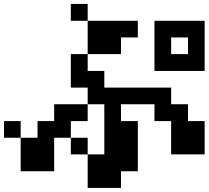

<svg xmlns="http://www.w3.org/2000/svg" viewBox="-20 -796 1040 957"><path d="M833 -526.4H917V-609.4H833ZM750 -442.4V-692.4H1000V-442.4ZM333 -692.4V-776.4H417V-692.4ZM0 -109.4V-192.4H83V-109.4ZM417 -692.4H667V-609.4H583V-526.4H417ZM333 -109.4H250V57.6H83V-109.4H167V-192.4H250V-276.4H417V-192.4H333ZM333 -109.4H417V-26.4H333ZM417 -26.4H500V-276.4H417V-359.4H333V-526.4H417V-442.4H500V-359.4H833V-276.4H917V-192.4H1000V-26.4H833V-192.4H750V-276.4H583V-192.4H667V57.6H583V140.6H417Z"/></svg>

Font: KH Dot Dougenzaka 12
Style: Regular
Weight: 400
Designer: Original version for X68000 by Keitarou Hiraki (http://hp.vector.co.jp/authors/VA000874/) / TrueType conversion by Homem
Version: Version 1.00.20150527